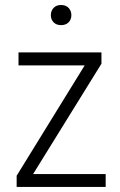

<svg xmlns="http://www.w3.org/2000/svg" viewBox="-20 -734 470 754"><path d="M109.9 -50.3H395V0H45.4V-43.9L312.5 -477.1H52.7V-528.3H378.4V-483.9ZM179.7 -674.3Q179.7 -691.4 190.4 -702.9Q201.2 -714.4 219.7 -714.4Q238.8 -714.4 249.5 -702.9Q260.3 -691.4 260.3 -674.3Q260.3 -657.7 249.5 -646.5Q238.8 -635.3 219.7 -635.3Q201.2 -635.3 190.4 -646.5Q179.7 -657.7 179.7 -674.3Z"/></svg>

Font: Roboto Condensed Light
Style: Regular
Weight: 300
Designer: Google
Version: Version 2.134; 2016